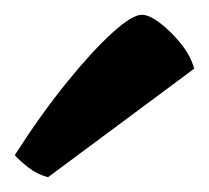

<svg xmlns="http://www.w3.org/2000/svg" viewBox="-20 -804 283 260"><path d="M45 -564Q30 -568 18 -577.5Q6 -587 0 -594Q36 -650 70.5 -692.5Q105 -735 132 -759.5Q159 -784 172 -784Q182 -784 196.5 -773Q211 -762 224.5 -745.5Q238 -729 243 -711Z"/></svg>

Font: Texturina ExtraBold
Style: Regular
Weight: 800
Designer: Guillermo Torres Carreño
Foundry: Omnibus-Type
Version: Version 1.002; ttfautohint (v1.8.3)